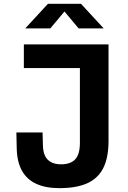

<svg xmlns="http://www.w3.org/2000/svg" viewBox="-20 -959 660 990"><path d="M199.5 -275.9 201.4 -207.8Q202.8 -158.8 226.5 -135.3Q250.3 -111.8 295 -111.8Q344.3 -111.8 368.2 -137.8Q392 -163.7 392 -223V-730H539.6V-233.2Q539.6 -146 512.5 -92.5Q485.4 -38.9 429.6 -13.9Q373.8 11.1 286.1 11.1Q215.3 11.1 167 -11.2Q118.6 -33.4 93.3 -78.5Q68 -123.7 66.3 -192.5L64.4 -275.9ZM474.7 -607.9H103V-730H474.7ZM227.2 -939.4H397.7L514.7 -812.5H385.4L300.1 -914.5H324.8L239.4 -812.5H110.2Z"/></svg>

Font: Monaspace Neon Var
Style: Regular
Weight: 400
Designer: Riley Cran and the Lettermatic Team
Version: Version 1.000 (Monaspace Neon Var)